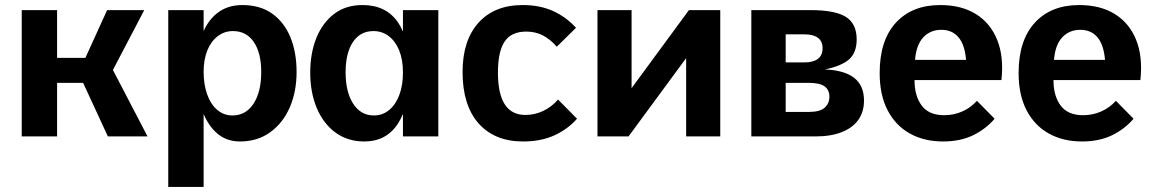

<svg xmlns="http://www.w3.org/2000/svg" viewBox="-20 -540 4568 760"><path d="M66 -500H206V0H66ZM99 -311H318L404 -500H551L427 -263L564 0H407L309 -212H104Z M646 -500H786V200H646ZM930 20Q874 20 835.5 -15.5Q797 -51 777 -113.5Q757 -176 757 -255Q757 -336 777.5 -395.5Q798 -455 839 -487.5Q880 -520 939 -520Q1010 -520 1057.5 -486Q1105 -452 1129.5 -392.5Q1154 -333 1154 -255Q1154 -177 1127 -115Q1100 -53 1049.5 -16.5Q999 20 930 20ZM900 -83Q953 -83 983.5 -129.5Q1014 -176 1014 -255Q1014 -331 984.5 -374Q955 -417 902 -417Q868 -417 841.5 -396.5Q815 -376 800.5 -340Q786 -304 786 -256Q786 -206 800 -166.5Q814 -127 840 -105Q866 -83 900 -83Z M1422 20Q1357 20 1309 -14.5Q1261 -49 1234.5 -111Q1208 -173 1208 -253Q1208 -329 1232 -389Q1256 -449 1302 -484.5Q1348 -520 1415 -520Q1508 -520 1555 -452Q1602 -384 1602 -253Q1602 -124 1556 -52Q1510 20 1422 20ZM1460 -83Q1495 -83 1521 -105Q1547 -127 1561 -165Q1575 -203 1575 -253Q1575 -303 1560.5 -339.5Q1546 -376 1519.5 -396.5Q1493 -417 1458 -417Q1406 -417 1377 -373.5Q1348 -330 1348 -254Q1348 -176 1378 -129.5Q1408 -83 1460 -83ZM1575 0V-500H1715V0Z M2264 -70Q2228 -29 2175 -4.5Q2122 20 2050 20Q1938 20 1874.5 -51.5Q1811 -123 1811 -255Q1811 -380 1874 -450Q1937 -520 2049 -520Q2117 -520 2169 -496.5Q2221 -473 2260 -430L2184 -355Q2158 -385 2128.5 -400Q2099 -415 2063 -415Q2004 -415 1977.5 -375.5Q1951 -336 1951 -253Q1951 -169 1978 -127Q2005 -85 2060 -85Q2097 -85 2130.5 -101Q2164 -117 2189 -146Z M2345 -500H2480V-191L2707 -500H2831V0H2696V-310L2468 0H2345Z M2954 -500H3188Q3286 -500 3328.5 -473Q3371 -446 3371 -384Q3371 -332 3341.5 -305.5Q3312 -279 3245 -265Q3323 -262 3361.5 -231.5Q3400 -201 3400 -142Q3400 -97 3377.5 -65.5Q3355 -34 3312 -17Q3269 0 3208 0H2954ZM3165 -293Q3199 -293 3217.5 -307Q3236 -321 3236 -349Q3236 -377 3217.5 -390.5Q3199 -404 3166 -404H3090V-293ZM3183 -97Q3225 -97 3244 -113.5Q3263 -130 3263 -157Q3263 -185 3243.5 -198.5Q3224 -212 3182 -212H3090V-97Z M3713 20Q3638 20 3581.5 -11.5Q3525 -43 3493.5 -103.5Q3462 -164 3462 -251Q3462 -380 3526 -450Q3590 -520 3702 -520Q3786 -520 3843.5 -484Q3901 -448 3927.5 -381.5Q3954 -315 3944 -223H3600Q3600 -160 3628.5 -122Q3657 -84 3717 -84Q3756 -84 3789.5 -99Q3823 -114 3847 -141L3917 -70Q3882 -29 3831.5 -4.5Q3781 20 3713 20ZM3602 -303H3804Q3799 -363 3774 -392.5Q3749 -422 3706 -422Q3663 -422 3635 -392.5Q3607 -363 3602 -303Z M4263 20Q4188 20 4131.5 -11.5Q4075 -43 4043.5 -103.5Q4012 -164 4012 -251Q4012 -380 4076 -450Q4140 -520 4252 -520Q4336 -520 4393.5 -484Q4451 -448 4477.5 -381.5Q4504 -315 4494 -223H4150Q4150 -160 4178.5 -122Q4207 -84 4267 -84Q4306 -84 4339.5 -99Q4373 -114 4397 -141L4467 -70Q4432 -29 4381.5 -4.5Q4331 20 4263 20ZM4152 -303H4354Q4349 -363 4324 -392.5Q4299 -422 4256 -422Q4213 -422 4185 -392.5Q4157 -363 4152 -303Z"/></svg>

Font: Moderustic SemiBold
Style: Regular
Weight: 600
Designer: Tural Alisoy
Foundry: TAFT Foundry
Version: Version 2.120